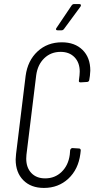

<svg xmlns="http://www.w3.org/2000/svg" viewBox="-20 -916 468 944"><path d="M57 -132Q57 -141 59 -159L106 -543Q116 -618 164.5 -663Q213 -708 284 -708Q348 -708 386 -670.5Q424 -633 424 -569Q424 -561 422 -543L419 -524Q419 -520 416 -516.5Q413 -513 408 -513L376 -511Q366 -511 368 -521L371 -546Q372 -552 372 -564Q372 -608 346.5 -634.5Q321 -661 278 -661Q230 -661 197.5 -629.5Q165 -598 158 -546L110 -155Q109 -149 109 -136Q109 -92 134 -65.5Q159 -39 202 -39Q250 -39 283 -71Q316 -103 323 -155L325 -178Q326 -182 329 -185Q332 -188 336 -188L368 -186Q377 -186 377 -176L375 -159Q365 -83 316 -37.5Q267 8 196 8Q132 8 94.5 -30Q57 -68 57 -132ZM258 -779 332 -889Q337 -896 344 -896H370Q376 -896 377.5 -892.5Q379 -889 376 -884L295 -774Q290 -767 283 -767H263Q257 -767 255.5 -770.5Q254 -774 258 -779Z"/></svg>

Font: Barlow Condensed Light
Style: Italic
Weight: 300
Width: 3
Italic angle: -7°
Designer: Jeremy Tribby
Foundry: Tribby Type
Version: Version 1.408